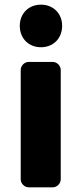

<svg xmlns="http://www.w3.org/2000/svg" viewBox="-20 -805 351 825"><path d="M156 -785C103 -785 65 -747 65 -694C65 -640 103 -602 156 -602C209 -602 247 -640 247 -694C247 -747 209 -785 156 -785ZM241 -35V-504C241 -523 225 -539 206 -539H104C85 -539 69 -523 69 -504V-35C69 -16 85 0 104 0H206C225 0 241 -16 241 -35Z"/></svg>

Font: Trueno
Style: RoundBd
Weight: 700
Designer: Julieta Ulanovsky, Jasper
Foundry: Julieta Ulanovsky, Cannot Into Space Fonts
Version: Version 3.001